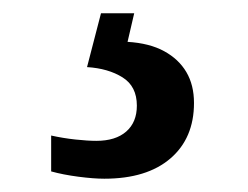

<svg xmlns="http://www.w3.org/2000/svg" viewBox="-20 -29 373 289"><path d="M137 240Q121 240 98 237Q75 234 57 229V175Q75 179 93.5 181Q112 183 125 183Q154 183 170 169Q186 155 186 130Q186 101 164.5 87.5Q143 74 111 72L132 -9H182L172 34Q205 36 227 48Q249 60 260.5 79.5Q272 99 272 126Q272 179 236.5 209.5Q201 240 137 240Z"/></svg>

Font: Noto Serif Hebrew Medium
Style: Regular
Weight: 500
Version: Version 2.003